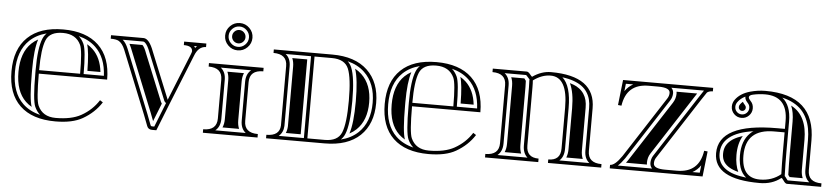

<svg xmlns="http://www.w3.org/2000/svg" viewBox="-45 -1035 5729 1312"><g transform="rotate(5 2819.5 -379.0)"><path d="M357.4 -13.2Q466.1 -13.2 531.5 -49.8Q605.7 -91.3 649.4 -160.2L669.7 -147.2Q623.5 -74.7 543.2 -28.8Q474.1 10.7 357.4 10.7Q198.2 10.7 113.8 -70.1Q29.3 -150.9 29.3 -304.7Q29.3 -458 114.7 -539.3Q199.5 -620.1 357.4 -620.1Q515.1 -620.1 600.1 -539.3Q685.5 -458 685.5 -304.7H216.8Q216.8 -126.5 234.4 -86.9Q267.1 -13.2 357.4 -13.2ZM216.8 -328.6H498Q498 -486.6 480.5 -524.7Q447.5 -596.2 357.4 -596.2Q268.1 -596.2 242.7 -536.4Q216.8 -475.1 216.8 -328.6ZM192.9 -328.6Q192.9 -480.2 220.7 -545.7Q226.6 -559.6 235.4 -571Q240.7 -577.9 246.1 -583.3Q176.8 -565.2 131.3 -522Q53.2 -447.8 53.2 -304.7Q53.2 -161.1 130.4 -87.4Q177.2 -42.5 250.2 -24.7Q226.6 -45.2 212.4 -77.1Q192.9 -121.3 192.9 -304.7ZM466.1 -584Q488.3 -564.5 502.2 -534.7Q522 -491.7 522 -328.6H661.1Q655 -454.1 583.5 -522Q537.1 -566.2 466.1 -584ZM168.9 -328.6V-304.7Q168.9 -127.4 188 -74.2Q165 -87.2 146.7 -104.7Q77.1 -171.4 77.1 -304.7Q77.1 -437.5 147.7 -504.6Q167.2 -523.2 191.9 -536.6Q168.9 -466.3 168.9 -328.6ZM528.1 -533.7Q549.6 -521.2 567.1 -504.6Q624.5 -450.2 635.3 -352.5H545.9Q544.4 -484.6 528.1 -533.7Z M979.7 -95.5 1008.3 -20.5Q1009.8 -16.6 1012.3 -14.9Q1014.9 -13.2 1021 -13.2H1034.2L1100.3 -179.9L1100.8 -180.9Q1091.6 -184.3 1087.4 -194.3L957.5 -514.2Q938.5 -565.9 919.2 -580.8Q913.8 -585 908.2 -585.4H767.8Q790.8 -565.4 806.2 -527.1ZM1257.3 -585.4Q1262.2 -579.8 1265.4 -572.8Q1271 -579.8 1277.3 -585.4ZM957.5 -86.7 783.9 -518.1Q767.1 -559.8 741.7 -575Q724.1 -585.4 685.5 -585.4V-609.4H908.2Q948 -609.4 979.7 -522.7L1109.6 -203.4L1238.5 -522.7Q1246.6 -542.7 1246.6 -547.9Q1246.6 -585.4 1187 -585.4V-609.4H1339.4V-585.4Q1286.9 -584.2 1262.2 -518.1L1122.6 -171.1L1050.5 10.7H1021Q994.9 10.7 986.1 -12ZM905 -561.5Q918.9 -550 935.1 -505.4L1065.2 -185.3Q1067.9 -179 1072 -173.6L1022.9 -49.6L1002 -104.2L828.4 -535.9Q822.8 -549.8 816.2 -561.5Z M1368.7 -478H1743.7V-454.1Q1649.9 -454.1 1649.9 -372.1V-106Q1649.9 -23.9 1743.7 -23.9V0H1368.7V-23.9Q1462.4 -23.9 1462.4 -106V-372.1Q1462.4 -454.1 1368.7 -454.1ZM1451.9 -23.9H1660.4Q1626 -51.5 1626 -106V-372.1Q1626 -426.5 1660.4 -454.1H1451.9Q1486.3 -426.5 1486.3 -372.1V-106Q1486.3 -51.5 1451.9 -23.9ZM1507 -724.5Q1486.3 -703.9 1486.3 -675.3Q1486.3 -646.7 1507 -626.1Q1527.6 -605.5 1556.2 -605.5Q1584.7 -605.5 1605.3 -626.1Q1626 -646.7 1626 -675.3Q1626 -703.9 1605.3 -724.5Q1584.7 -745.1 1556.2 -745.1Q1527.6 -745.1 1507 -724.5ZM1499.3 -47.9Q1510.3 -73.2 1510.3 -106V-372.1Q1510.3 -404.8 1499.3 -430.2H1613Q1602.1 -404.8 1602.1 -372.1V-106Q1602.1 -73.2 1613 -47.9ZM1462.4 -675.3Q1462.4 -713.9 1490 -741.5Q1517.6 -769 1556.2 -769Q1594.7 -769 1622.3 -741.5Q1649.9 -713.9 1649.9 -675.3Q1649.9 -636.7 1622.3 -609.1Q1594.7 -581.5 1556.2 -581.5Q1517.6 -581.5 1490 -609.1Q1462.4 -636.7 1462.4 -675.3ZM1523.8 -642.9Q1510.3 -656.5 1510.3 -675.3Q1510.3 -694.1 1523.8 -707.6Q1537.4 -721.2 1556.2 -721.2Q1575 -721.2 1588.5 -707.6Q1602.1 -694.1 1602.1 -675.3Q1602.1 -656.5 1588.5 -642.9Q1575 -629.4 1556.2 -629.4Q1537.4 -629.4 1523.8 -642.9Z M2202.6 -585.4H2083.5V-23.9H2202.6Q2291.7 -23.9 2317.4 -85.9Q2343.3 -149.2 2343.3 -304.9Q2343.3 -460.7 2317.4 -523.4Q2291.7 -585.4 2202.6 -585.4ZM2202.6 -609.4Q2360.4 -609.4 2445.3 -528.6Q2530.8 -447.3 2530.8 -304.7Q2530.8 -161.6 2446.3 -80.8Q2361.3 0 2202.6 0H1802.2V-23.9Q1892.6 -23.9 1896 -95.5V-503.4Q1896 -585.4 1802.2 -585.4V-609.4ZM2311.8 -36.1Q2383.5 -54 2429.7 -98.1Q2506.8 -171.6 2506.8 -304.7Q2506.8 -437 2428.7 -511.2Q2382.6 -555.2 2312 -573Q2329.8 -556.2 2339.6 -532.5Q2367.2 -465.3 2367.2 -304.7Q2367.2 -144 2339.6 -76.9Q2329.8 -53 2311.8 -36.1ZM2059.6 -585.4H1885.5Q1919.9 -557.9 1919.9 -503.4V-95Q1917.7 -48.8 1886.7 -23.9H2059.6ZM2367.2 -526.6Q2392.3 -512.9 2412.4 -493.9Q2482.9 -426.8 2482.9 -304.7Q2482.9 -181.9 2413.3 -115.5Q2392.8 -95.9 2366.9 -82.3Q2391.1 -154.8 2391.1 -304.7Q2391.1 -454.1 2367.2 -526.6ZM2035.6 -561.5V-47.9H1933.8Q1942.6 -68.6 1943.8 -94.2V-503.4Q1943.8 -536.1 1932.9 -561.5Z M2917.5 -13.2Q3026.1 -13.2 3091.6 -49.8Q3165.8 -91.3 3209.5 -160.2L3229.7 -147.2Q3183.6 -74.7 3103.3 -28.8Q3034.2 10.7 2917.5 10.7Q2758.3 10.7 2673.8 -70.1Q2589.4 -150.9 2589.4 -304.7Q2589.4 -458 2674.8 -539.3Q2759.5 -620.1 2917.5 -620.1Q3075.2 -620.1 3160.2 -539.3Q3245.6 -458 3245.6 -304.7H2776.9Q2776.9 -126.5 2794.4 -86.9Q2827.1 -13.2 2917.5 -13.2ZM2776.9 -328.6H3058.1Q3058.1 -486.6 3040.5 -524.7Q3007.6 -596.2 2917.5 -596.2Q2828.1 -596.2 2802.7 -536.4Q2776.9 -475.1 2776.9 -328.6ZM2752.9 -328.6Q2752.9 -480.2 2780.8 -545.7Q2786.6 -559.6 2795.4 -571Q2800.8 -577.9 2806.2 -583.3Q2736.8 -565.2 2691.4 -522Q2613.3 -447.8 2613.3 -304.7Q2613.3 -161.1 2690.4 -87.4Q2737.3 -42.5 2810.3 -24.7Q2786.6 -45.2 2772.5 -77.1Q2752.9 -121.3 2752.9 -304.7ZM3026.1 -584Q3048.3 -564.5 3062.3 -534.7Q3082 -491.7 3082 -328.6H3221.2Q3215.1 -454.1 3143.6 -522Q3097.2 -566.2 3026.1 -584ZM2729 -328.6V-304.7Q2729 -127.4 2748 -74.2Q2725.1 -87.2 2706.8 -104.7Q2637.2 -171.4 2637.2 -304.7Q2637.2 -437.5 2707.8 -504.6Q2727.3 -523.2 2752 -536.6Q2729 -466.3 2729 -328.6ZM3088.1 -533.7Q3109.6 -521.2 3127.2 -504.6Q3184.6 -450.2 3195.3 -352.5H3106Q3104.5 -484.6 3088.1 -533.7Z M3387.5 -585.4Q3421.9 -557.9 3421.9 -503.4V-106Q3421.9 -51.5 3387.5 -23.9H3593.3Q3561.5 -51.5 3561.5 -106V-503.4Q3561.5 -536.6 3560.1 -550Q3559.6 -554.7 3560.5 -558.8Q3559.1 -559.8 3557.6 -561Q3553.2 -564.9 3542.2 -578.1Q3538.1 -583.3 3535.2 -585.4ZM4017.8 -23.9Q3983.4 -51.5 3983.4 -106V-398.4Q3983.4 -429.7 3976.8 -455.9Q3970.2 -482.2 3955.4 -505.1Q3940.7 -528.1 3917.6 -545Q3894.5 -562 3860.7 -574.1Q3826.9 -586.2 3783.2 -591.6Q3843.8 -537.8 3843.8 -386.7V-106Q3843.8 -51.5 3812 -23.9ZM3397.9 -106V-503.4Q3397.9 -585.4 3304.2 -585.4V-609.4H3537.4Q3547.9 -609.4 3560.9 -593.3Q3574 -577.1 3576.4 -577.1Q3637.9 -620.1 3702.6 -620.1Q4007.3 -620.1 4007.3 -398.4V-106Q4007.3 -23.9 4101.1 -23.9V0H3735.8V-23.9Q3819.8 -23.9 3819.8 -106V-386.7Q3819.8 -596.2 3702.6 -596.2Q3642.3 -596.2 3583.7 -552.7Q3585.4 -538.1 3585.4 -503.4V-106Q3585.4 -23.9 3669.4 -23.9V0H3304.2V-23.9Q3397.9 -23.9 3397.9 -106ZM3434.8 -561.5H3525.1Q3534.7 -549.8 3536.4 -545.7Q3537.6 -533.2 3537.6 -503.4V-106Q3537.6 -73.2 3547.9 -47.9H3434.8Q3445.8 -73.2 3445.8 -106V-503.4Q3445.8 -536.1 3434.8 -561.5ZM3970.5 -47.9H3857.4Q3867.7 -73.2 3867.7 -106V-386.7Q3867.7 -493.9 3837.9 -556.4Q3845.5 -554.2 3864.4 -547.5Q3883.3 -540.8 3903.1 -526Q3922.9 -511.2 3935.4 -491.8Q3948 -472.4 3953.7 -449.6Q3959.5 -426.8 3959.5 -398.4V-106Q3959.5 -73.2 3970.5 -47.9Z M4754.9 -585.4H4531Q4534.7 -581.8 4537.5 -577.6Q4540.3 -573.5 4541.7 -570.2Q4543.2 -566.9 4544.2 -563Q4545.2 -559.1 4545.4 -556.9Q4545.7 -554.7 4545.9 -551.8L4546.1 -549.1Q4546.1 -521.5 4530.5 -497.6L4259.3 -78.1Q4235.1 -43 4213.1 -23.9H4448.2Q4444.6 -27.6 4441.9 -31.7Q4439.2 -35.9 4437.7 -39.2Q4436.3 -42.5 4435.3 -46.4Q4434.3 -50.3 4434.1 -52.5Q4433.8 -54.7 4433.6 -57.6L4433.3 -60.3Q4433.3 -89.6 4447.8 -111.8L4719 -531Q4747.8 -575.4 4754.9 -585.4ZM4780.8 -75.2Q4758.8 -42.5 4724.6 -23.9H4774.9ZM4269.5 -585.4H4219.2L4213.4 -534.2Q4235.6 -566.9 4269.5 -585.4ZM4197.8 -609.4H4815.9V-585.4Q4791 -585.4 4776.4 -574.2Q4774.4 -572.8 4739 -518.1L4467.8 -98.9Q4457.3 -82.8 4457.3 -60.3Q4457.3 -23.9 4537.4 -23.9H4618.7Q4769.8 -23.9 4792 -175.8L4815.9 -173.3L4796.4 0H4159.7V-23.9Q4192.9 -23.9 4239.3 -91.3L4510.5 -510.5Q4522.2 -528.6 4522.2 -549.1Q4522.2 -585.4 4441.4 -585.4H4375.5Q4224.4 -585.4 4202.1 -433.6L4178.2 -436ZM4410.6 -47.9H4266.8L4279.1 -64.7L4550.8 -484.4Q4570.1 -514.4 4570.1 -549.1Q4570.1 -555.4 4568.8 -561.5H4710.2L4698.7 -543.9L4427.7 -125Q4409.4 -96.9 4409.4 -60.3Q4409.4 -54 4410.6 -47.9Z M5328.6 -349.1H5256.3Q5062 -349.1 5062 -167Q5062 -13.2 5188 -13.2Q5271.2 -13.2 5331.1 -62.5Q5328.6 -135.3 5328.6 -215.1ZM4953.9 -493.9Q4953.9 -519 4969 -540.5Q5001.7 -586.2 5069.8 -605.5Q5121.8 -620.1 5173.8 -620.1Q5516.1 -620.1 5516.1 -309.6V-106Q5516.1 -23.9 5609.9 -23.9V0H5375.5Q5363.8 0 5350.8 -19.5Q5337.9 -39.1 5333.3 -36.1Q5274.2 10.7 5188 10.7Q4874.5 10.7 4874.5 -167Q4874.5 -373 5275.9 -373H5328.6V-426.8Q5328.6 -596.2 5173.8 -596.2Q5132.3 -596.2 5090.8 -586.9Q5064.2 -581.1 5064.2 -567.1Q5064.2 -557.6 5076.7 -544.4Q5097.7 -523.9 5097.7 -493.7Q5097.7 -463.9 5076.7 -442.9Q5055.7 -421.9 5025.9 -421.9Q4996.1 -421.9 4975.1 -442.9Q4954.1 -463.9 4953.9 -493.9ZM4977.8 -493.9Q4977.8 -473.9 4991.9 -459.7Q5005.9 -445.8 5025.8 -445.8Q5045.7 -445.8 5059.7 -459.8Q5073.7 -473.9 5073.7 -493.7Q5073.7 -513.9 5059.6 -527.6Q5046.6 -541.3 5042.5 -553.7Q5042.2 -554.7 5041.9 -556.6Q5041.5 -558.6 5041.1 -561.8Q5040.8 -564.9 5040.3 -567.1V-569.1Q5007.1 -553 4988.5 -526.6Q4977.8 -511.5 4977.8 -493.9ZM5093.5 -18.1Q5086.4 -23.9 5079.6 -31.2Q5066.9 -44.9 5058 -63Q5049.1 -81.1 5043.6 -107.8Q5038.1 -134.5 5038.1 -167Q5038.1 -266.6 5092.8 -319.8Q5111.3 -337.6 5116.7 -338.6Q5061 -330.1 5022.5 -316.4Q4979 -300.8 4951.2 -278.1Q4923.3 -255.4 4910.9 -228Q4898.4 -200.7 4898.4 -167Q4898.4 -138.7 4908 -115.5Q4917.5 -92.3 4939 -73Q4960.4 -53.7 4993.7 -40.5Q5026.9 -27.8 5075.9 -20.5ZM5360.4 -46.9Q5364.3 -42.5 5370.8 -32.7Q5375.2 -26.1 5377.9 -23.9H5526.6Q5492.2 -51.5 5492.2 -106V-309.6Q5492.2 -352.3 5485.6 -388.4Q5479 -424.6 5464.1 -456.7Q5449.2 -488.8 5426.3 -513.3Q5403.3 -537.8 5369.6 -556Q5335.9 -574.2 5292.5 -584.2Q5352.5 -535.6 5352.5 -426.8V-215.1Q5352.5 -136 5355 -63.2L5355.5 -51.5ZM5001.7 -494.1Q5001.7 -504.2 5008.1 -512.7Q5015.6 -523.4 5026.4 -532.2Q5032.7 -521.5 5042.5 -511Q5049.8 -503.9 5049.8 -493.7Q5049.8 -483.6 5042.8 -476.7Q5035.9 -469.7 5025.9 -469.7Q5015.9 -469.7 5009 -476.8Q5001.7 -483.9 5001.7 -494.1ZM5046.1 -299.1Q5014.2 -245.8 5014.2 -167Q5014.2 -132.1 5020.3 -103Q5026.4 -73.2 5036.6 -52.5V-52.2Q5017.6 -56.9 5002.4 -63Q4973.1 -74.5 4954.8 -90.8Q4937.5 -106.4 4930.2 -124.5Q4922.4 -143.3 4922.4 -167Q4922.4 -195.6 4932.6 -218Q4942.9 -240.2 4966.3 -259.8Q4991 -280 5030.8 -293.9Q5038.1 -296.6 5046.1 -299.1ZM5389.4 -47.9Q5383.1 -56.9 5378.9 -61.8V-64.2Q5376.5 -136.5 5376.5 -215.1V-426.8Q5376.5 -490 5357.4 -535.4L5358.2 -534.9Q5388.4 -518.6 5408.8 -496.8Q5429.2 -475.1 5442.4 -446.5Q5456.1 -417.2 5461.9 -384.3Q5468.3 -350.3 5468.3 -309.6V-106Q5468.3 -73.2 5479.2 -47.9Z"/></g></svg>

Font: itsadzokeS01
Style: Regular
Weight: 600
Width: 6
Version: Version 0.46